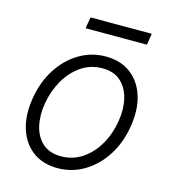

<svg xmlns="http://www.w3.org/2000/svg" viewBox="-108 -800 807 900"><g transform="rotate(15 295.5 -349.5)"><path d="M252.8 11.4Q181.1 11.4 132.3 -25Q83.5 -61.4 63 -126.1Q42.6 -190.7 56.5 -275.2Q70 -357.6 110.3 -420.1Q150.6 -482.6 209.5 -517.8Q268.5 -552.9 337.7 -552.9Q409.8 -552.9 458.6 -516.3Q507.5 -479.8 527.9 -415.1Q548.3 -350.5 534.4 -265.6Q521 -183.9 480.6 -121.4Q440.3 -58.9 381.4 -23.8Q322.4 11.4 252.8 11.4ZM253.9 -46.5Q311.8 -46.5 357.6 -77.6Q403.4 -108.7 433.2 -160.7Q463.1 -212.7 473 -275.2Q483 -335.2 471.1 -385.1Q459.2 -435 425.8 -465.2Q392.4 -495.4 337 -495.4Q279.5 -495.4 233.7 -464Q187.9 -432.5 158 -380.3Q128.2 -328.1 117.9 -265.6Q108 -206 119.7 -156.1Q131.4 -106.2 165 -76.3Q198.5 -46.5 253.9 -46.5ZM517.4 -711.3 508.5 -656.2H210.9L220.2 -711.3Z"/></g></svg>

Font: Inter Light  BETA
Style: Italic
Weight: 300
Italic angle: 9.39999°
Designer: Rasmus Andersson
Foundry: rsms
Version: Version 3.011;git-f93a4a705